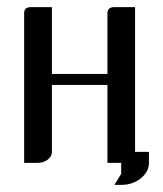

<svg xmlns="http://www.w3.org/2000/svg" viewBox="-20 -458 458 540"><path d="M47.9 0V-420.9Q47.9 -438 66.9 -438H126V-250H282.2V-420.9Q282.2 -438 301.8 -438H359.9V-30.8H398.9V0Q398.9 24.9 376 43.5Q353 62 320.8 62H301.8L320.8 30.8V0H282.2V-219.2H126V-30.8Q126 -17.1 113.8 -8.8Q102.1 0 86.9 0Z"/></svg>

Font: Hhenum
Style: Regular
Weight: 400
Designer: T. Christopher White
Version: Version 1.0